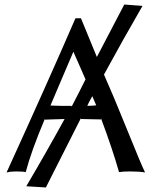

<svg xmlns="http://www.w3.org/2000/svg" viewBox="-20 -745 669 842"><path d="M181.2 77.1 95.2 71.8Q181.2 -73.7 263.2 -223.1Q253.4 -222.7 235.1 -222.2Q216.8 -221.7 202.4 -221.2Q188 -220.7 176.8 -220.2V-224.1Q116.7 -81.5 92.8 9.8Q80.6 6.8 48.8 6.8Q26.9 6.8 8.8 11.2Q188.5 -382.3 311 -665H335Q384.3 -545.9 404.8 -495.1L524.9 -725.1L605 -719.2Q520 -572.3 436 -418Q474.1 -333 537.1 -177Q600.1 -21 616.2 11.2Q590.3 6.8 550.8 6.8Q519 6.8 502 9.8Q472.7 -93.3 422.9 -226.1V-221.2Q392.6 -221.2 335 -223.1V-227.1ZM329.1 -345.2Q348.6 -382.8 355 -397Q346.7 -415 329.3 -455.8Q312 -496.6 301.8 -518.1Q281.7 -471.2 243.9 -382.6Q206.1 -293.9 201.2 -282.2Q208 -282.2 222.4 -281.5Q236.8 -280.8 245.1 -280.8H293.9V-276.9Q299.3 -287.1 329.1 -345.2ZM384.8 -323.2Q367.7 -293.5 362.8 -280.8Q385.3 -280.8 401.9 -283.2Q398.9 -290.5 392.8 -304.4Q386.7 -318.4 384.8 -323.2Z"/></svg>

Font: Linear Smooth Low Contrast
Style: Regular
Weight: 500
Designer: Philipp H. Poll, Flanker
Foundry: Philipp H. Poll, reworked by Flanker
Version: Version 1.010 | FøM Fix